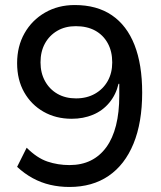

<svg xmlns="http://www.w3.org/2000/svg" viewBox="-20 -734 640 763"><path d="M256 9Q216 9 179.5 0.5Q143 -8 110 -26Q77 -44 48 -71L86 -147Q127 -106 168.5 -92Q210 -78 256 -78Q304 -78 340.5 -96Q377 -114 402.5 -149Q428 -184 441 -235.5Q454 -287 454 -354V-401H451Q441 -358 414.5 -326Q388 -294 349.5 -278Q311 -262 265 -262Q202 -262 153 -290Q104 -318 76 -367.5Q48 -417 48 -483Q48 -550 77.5 -602Q107 -654 159 -684Q211 -714 277 -714Q365 -714 424.5 -673.5Q484 -633 514.5 -555.5Q545 -478 545 -366Q545 -247 510.5 -163Q476 -79 411.5 -35Q347 9 256 9ZM282 -343Q325 -343 357.5 -361.5Q390 -380 408 -412Q426 -444 426 -486Q426 -530 408 -562.5Q390 -595 358 -612.5Q326 -630 281 -630Q239 -630 207.5 -611.5Q176 -593 158.5 -561Q141 -529 141 -486Q141 -444 159 -411.5Q177 -379 208.5 -361Q240 -343 282 -343Z"/></svg>

Font: Nunito Sans 12pt ExtraLight 7pt Medium
Style: Regular
Weight: 500
Version: Version 3.101;gftools[0.9.27]